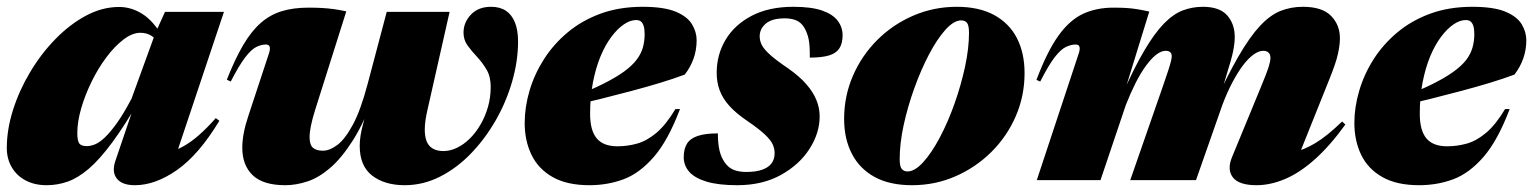

<svg xmlns="http://www.w3.org/2000/svg" viewBox="-26 -530 4512 565"><path d="M313.5 -56.5 376.5 -242 386.5 -239Q341 -160.5 304 -110.5Q267 -60.5 235 -33.2Q203 -6 173 4.5Q143 15 111 15Q76 15 49.5 1Q23 -13 8.5 -38Q-6 -63 -6 -94.5Q-6 -148.5 12.2 -206.2Q30.5 -264 62.8 -318Q95 -372 137.2 -415.2Q179.5 -458.5 227.2 -484Q275 -509.5 324.5 -509.5Q360.5 -509.5 393 -489Q425.5 -468.5 453.5 -420.5L443 -398Q433 -416.5 419.2 -425Q405.5 -433.5 387 -433.5Q363.5 -433.5 337.8 -414Q312 -394.5 287.5 -362Q263 -329.5 243.8 -290.2Q224.5 -251 213 -211.5Q201.5 -172 201.5 -138.5Q201.5 -116 207.2 -108Q213 -100 229.5 -100Q240 -100 253 -105Q266 -110 282 -125Q298 -140 317.8 -167.5Q337.5 -195 361 -239.5L431 -432L459.5 -495H633L485.5 -54L467.5 -80.5Q491 -87 513.2 -99.2Q535.5 -111.5 559 -132Q582.5 -152.5 609 -182.5L619.5 -174.5Q559 -74.5 495 -29.8Q431 15 371 15Q333 15 317.8 -4.5Q302.5 -24 313.5 -56.5Z M1112 -495H1297L1232 -207Q1228 -190 1226 -175.5Q1224 -161 1224 -149Q1224 -115.5 1238 -100.5Q1252 -85.5 1279 -85.5Q1299 -85.5 1319 -95.2Q1339 -105 1356.8 -122.5Q1374.5 -140 1388.2 -163.8Q1402 -187.5 1410 -215.5Q1418 -243.5 1418 -274.5Q1418 -304.5 1405.8 -325.2Q1393.5 -346 1377.8 -362.8Q1362 -379.5 1350 -396Q1338 -412.5 1338 -434Q1338 -464 1359.8 -487Q1381.5 -510 1419 -510Q1445 -510 1462.5 -498.5Q1480 -487 1489.2 -464.2Q1498.5 -441.5 1498.5 -408Q1498.5 -350.5 1481.2 -290.5Q1464 -230.5 1432.8 -176Q1401.5 -121.5 1359.8 -78.2Q1318 -35 1268.5 -10Q1219 15 1165 15Q1106 15 1069.2 -13.2Q1032.5 -41.5 1032.5 -101Q1032.5 -115 1035 -131Q1037.5 -147 1042.5 -165.5L1066.5 -254L1076.5 -253Q1046 -170 1012.8 -117.5Q979.5 -65 945.8 -36Q912 -7 878.5 4Q845 15 813.5 15Q748.5 15 717.8 -14.2Q687 -43.5 687 -95.5Q687 -135.5 704.5 -188L766 -374.5Q769.5 -386 767.5 -392.5Q765.5 -399 756.5 -399Q743 -399 728.2 -391.8Q713.5 -384.5 695.8 -361.5Q678 -338.5 653 -290L641.5 -295.5Q665.5 -356.5 689.5 -397.2Q713.5 -438 741 -462.2Q768.5 -486.5 802.8 -497Q837 -507.5 881.5 -507.5Q904 -507.5 921.5 -506.5Q939 -505.5 956 -503.2Q973 -501 993 -496.5L901.5 -207Q893 -180 889 -160Q885 -140 885 -126.5Q885 -103.5 895.2 -95Q905.5 -86.5 924 -86.5Q944 -86.5 966.8 -103.5Q989.5 -120.5 1012.5 -163.2Q1035.5 -206 1056 -283.5Z M1846 -471Q1828.5 -471 1809.8 -458.2Q1791 -445.5 1773 -421.5Q1755 -397.5 1741 -363.8Q1727 -330 1718.8 -287.2Q1710.5 -244.5 1710.5 -195Q1710.5 -146 1730 -122.8Q1749.5 -99.5 1791 -99.5Q1820.5 -99.5 1849 -107.5Q1877.5 -115.5 1905.8 -139.2Q1934 -163 1961.5 -209H1975Q1940 -116.5 1898 -68.2Q1856 -20 1809 -2.5Q1762 15 1708.5 15Q1642.5 15 1600.2 -9Q1558 -33 1538 -74.5Q1518 -116 1518 -168Q1518 -214.5 1532.2 -263Q1546.5 -311.5 1574.5 -355.5Q1602.5 -399.5 1644.2 -434.5Q1686 -469.5 1741.2 -489.8Q1796.5 -510 1865 -510Q1927.5 -510 1962 -495.8Q1996.5 -481.5 2010.2 -458.8Q2024 -436 2024 -411.5Q2024 -383 2014.8 -357.2Q2005.5 -331.5 1989 -310.5Q1957 -298.5 1916.5 -286.2Q1876 -274 1831.8 -262.2Q1787.5 -250.5 1742.5 -239.2Q1697.5 -228 1656 -218.5L1659 -244.5Q1711.5 -264.5 1748.5 -283Q1785.5 -301.5 1809.8 -319Q1834 -336.5 1847.2 -354Q1860.5 -371.5 1865.8 -390.2Q1871 -409 1871 -429.5Q1871 -445 1868 -454Q1865 -463 1859.8 -467Q1854.5 -471 1846 -471Z M2086.5 -137.5Q2086.5 -108 2091.2 -87.5Q2096 -67 2107 -51.5Q2118 -36 2133.5 -30Q2149 -24 2170 -24Q2199 -24 2217.5 -30.8Q2236 -37.5 2244.8 -49.8Q2253.5 -62 2253.5 -79Q2253.5 -93 2247.5 -105.8Q2241.5 -118.5 2224.5 -134.5Q2207.5 -150.5 2174 -173.5Q2140.5 -196 2120.5 -218.2Q2100.5 -240.5 2091.8 -264.2Q2083 -288 2083 -315.5Q2083 -369.5 2109.5 -413.5Q2136 -457.5 2186.5 -483.8Q2237 -510 2308.5 -510Q2362 -510 2393.8 -498.8Q2425.5 -487.5 2439.5 -468.5Q2453.5 -449.5 2453.5 -426.5Q2453.5 -402.5 2444.2 -388Q2435 -373.5 2414 -367Q2393 -360.5 2357 -360.5Q2357.5 -396.5 2353.5 -415.2Q2349.5 -434 2340.5 -449Q2331.5 -464 2317.2 -470Q2303 -476 2283.5 -476Q2245.5 -476 2227.5 -460.5Q2209.5 -445 2209.5 -423Q2209.5 -409.5 2216.2 -396.8Q2223 -384 2241 -368Q2259 -352 2293 -329Q2326.5 -305.5 2346.8 -282.2Q2367 -259 2376.5 -235.5Q2386 -212 2386 -187.5Q2386 -138.5 2356.2 -92Q2326.5 -45.5 2272 -15.2Q2217.5 15 2143.5 15Q2088 15 2053.2 4.5Q2018.5 -6 2002.2 -24.5Q1986 -43 1986 -67.5Q1986 -91.5 1995.5 -107Q2005 -122.5 2027.2 -130Q2049.5 -137.5 2086.5 -137.5Z M2789.5 -510Q2855 -510 2899.5 -485.8Q2944 -461.5 2966.5 -417.8Q2989 -374 2989 -315Q2989 -247.5 2963 -187.8Q2937 -128 2891 -82.5Q2845 -37 2785.2 -11Q2725.5 15 2658 15Q2592 15 2547.8 -9.2Q2503.5 -33.5 2480.8 -77.5Q2458 -121.5 2458 -180Q2458 -247.5 2484 -307.2Q2510 -367 2556 -412.8Q2602 -458.5 2662 -484.2Q2722 -510 2789.5 -510ZM2644.5 -25.5Q2666 -25.5 2690.8 -52.8Q2715.5 -80 2739.5 -125.2Q2763.5 -170.5 2782.8 -224.8Q2802 -279 2813.8 -333.5Q2825.5 -388 2825.5 -433Q2825.5 -455 2819.8 -462.5Q2814 -470 2802.5 -470Q2781 -470 2756.2 -442.5Q2731.5 -415 2707.8 -369.8Q2684 -324.5 2664.5 -270.2Q2645 -216 2633.2 -161.8Q2621.5 -107.5 2621.5 -62Q2621.5 -40.5 2627.5 -33Q2633.5 -25.5 2644.5 -25.5Z M3784 -42.5 3730 -79Q3756 -78 3783.2 -83.2Q3810.5 -88.5 3844.5 -108.8Q3878.5 -129 3923.5 -172.5L3933 -163.5Q3887 -100 3842.5 -60.5Q3798 -21 3755 -3Q3712 15 3671.5 15Q3620 15 3602.2 -7.8Q3584.5 -30.5 3599 -66.5L3684.5 -274Q3702 -316 3707.2 -332.8Q3712.5 -349.5 3712.5 -359.5Q3712.5 -370 3707 -375.2Q3701.5 -380.5 3691.5 -380.5Q3678 -380.5 3662.5 -369.2Q3647 -358 3631.2 -337Q3615.5 -316 3600 -286.5Q3584.5 -257 3571 -221L3493.5 0H3300L3396 -276Q3407 -307.5 3412.5 -324.8Q3418 -342 3420 -350.5Q3422 -359 3422 -364.5Q3422 -372.5 3417.5 -376.5Q3413 -380.5 3404.5 -380.5Q3391 -380.5 3376 -368.8Q3361 -357 3345.5 -335.5Q3330 -314 3315.2 -284.8Q3300.5 -255.5 3287 -221L3212.5 0H3025L3149 -374.5Q3152.5 -386 3150.5 -392.5Q3148.5 -399 3139.5 -399Q3126 -399 3111 -392Q3096 -385 3078 -362Q3060 -339 3035 -290L3024 -295Q3055 -377.5 3087.8 -423.8Q3120.5 -470 3160 -488.8Q3199.5 -507.5 3250.5 -507.5Q3272.5 -507.5 3288.5 -506.5Q3304.5 -505.5 3320 -503Q3335.5 -500.5 3356 -496L3279 -246.5L3275.5 -249.5Q3311.5 -331 3341.8 -382Q3372 -433 3399.5 -461Q3427 -489 3455 -499.5Q3483 -510 3513.5 -510Q3563 -510 3585.2 -484.8Q3607.5 -459.5 3607.5 -421Q3607.5 -403 3602.8 -379.5Q3598 -356 3583.5 -310L3555 -215.5H3543.5Q3585 -306.5 3618.5 -364.2Q3652 -422 3681.8 -453.8Q3711.5 -485.5 3742 -497.8Q3772.5 -510 3808 -510Q3865 -510 3891 -483.2Q3917 -456.5 3917 -417.5Q3917 -398 3911.2 -371.5Q3905.5 -345 3886 -297Z M4287.5 -471Q4270 -471 4251.2 -458.2Q4232.5 -445.5 4214.5 -421.5Q4196.5 -397.5 4182.5 -363.8Q4168.5 -330 4160.2 -287.2Q4152 -244.5 4152 -195Q4152 -146 4171.5 -122.8Q4191 -99.5 4232.5 -99.5Q4262 -99.5 4290.5 -107.5Q4319 -115.5 4347.2 -139.2Q4375.5 -163 4403 -209H4416.5Q4381.5 -116.5 4339.5 -68.2Q4297.5 -20 4250.5 -2.5Q4203.5 15 4150 15Q4084 15 4041.8 -9Q3999.5 -33 3979.5 -74.5Q3959.5 -116 3959.5 -168Q3959.5 -214.5 3973.8 -263Q3988 -311.5 4016 -355.5Q4044 -399.5 4085.8 -434.5Q4127.5 -469.5 4182.8 -489.8Q4238 -510 4306.5 -510Q4369 -510 4403.5 -495.8Q4438 -481.5 4451.8 -458.8Q4465.5 -436 4465.5 -411.5Q4465.5 -383 4456.2 -357.2Q4447 -331.5 4430.5 -310.5Q4398.5 -298.5 4358 -286.2Q4317.5 -274 4273.2 -262.2Q4229 -250.5 4184 -239.2Q4139 -228 4097.5 -218.5L4100.5 -244.5Q4153 -264.5 4190 -283Q4227 -301.5 4251.2 -319Q4275.5 -336.5 4288.8 -354Q4302 -371.5 4307.2 -390.2Q4312.5 -409 4312.5 -429.5Q4312.5 -445 4309.5 -454Q4306.5 -463 4301.2 -467Q4296 -471 4287.5 -471Z"/></svg>

Font: Newsreader 60pt ExtraBold
Style: Italic
Weight: 800
Italic angle: -17°
Designer: Hugues Gentile
Foundry: Production Type
Version: Version 1.003